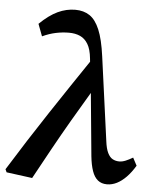

<svg xmlns="http://www.w3.org/2000/svg" viewBox="-79 -777 679 837"><g transform="rotate(5 260.5 -358.5)"><path d="M-20 0 -26 -13Q57 -147 141.5 -274.5Q226 -402 312 -529L332 -379H317Q278 -314 240.5 -249.5Q203 -185 166.5 -119Q130 -53 93 15ZM420 14Q396 14 380 1Q364 -12 355 -38Q346 -64 342 -102L310 -436L307 -449L299 -526Q295 -566 281.5 -588.5Q268 -611 247 -620.5Q226 -630 198 -630Q170 -630 141 -624Q112 -618 82 -604L62 -657Q103 -697 140.5 -714.5Q178 -732 217 -732Q254 -732 280 -714.5Q306 -697 323.5 -655.5Q341 -614 351 -540L401 -174Q405 -141 414 -122.5Q423 -104 436 -97Q449 -90 465 -90Q478 -90 492.5 -96Q507 -102 524 -112L542 -78Q524 -48 504 -27.5Q484 -7 463 3.5Q442 14 420 14Z"/></g></svg>

Font: Source Serif 4 18pt SemiBold
Style: Italic
Weight: 600
Italic angle: -12°
Designer: Frank Grießhammer
Foundry: Adobe Systems Incorporated
Version: Version 4.004;hotconv 1.0.116;makeotfexe 2.5.65601